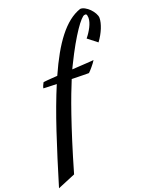

<svg xmlns="http://www.w3.org/2000/svg" viewBox="-338 -806 1037 1299"><g transform="rotate(-20 181.0 -156.5)"><path d="M371.1 -346.2Q366.7 -338.4 358.6 -327.6Q350.6 -316.9 341.8 -306.4Q333 -295.9 325 -287.1Q316.9 -278.3 312 -273.9Q309.6 -273.9 298.8 -273.9Q288.1 -273.9 271.2 -274.2Q254.4 -274.4 233.2 -274.9Q211.9 -275.4 188.5 -275.9Q172.9 -238.3 151.6 -182.9Q130.4 -127.4 104.5 -52.2Q78.6 22.9 48.1 119.4Q17.6 215.8 -17.1 335.9L-145 389.2Q-84 186.5 -28.6 19.3Q26.9 -147.9 82 -278.8Q63 -279.3 46.1 -279.8Q29.3 -280.3 16.6 -280.8Q3.9 -281.2 -3.9 -281.7Q-11.7 -282.2 -13.2 -282.2Q-12.2 -291 -8.1 -300Q-3.9 -309.1 2 -320.8Q2.9 -321.3 11 -322.3Q19 -323.2 32.7 -324.5Q46.4 -325.7 64.7 -326.9Q83 -328.1 104 -329.6Q138.2 -406.7 173.3 -469.2Q208.5 -531.7 245.4 -578.6Q282.2 -625.5 321.5 -656.5Q360.8 -687.5 403.8 -702.1Q418.9 -703.6 437 -693.8Q455.1 -684.1 470.5 -668.5Q485.8 -652.8 496.1 -634.5Q506.3 -616.2 506.8 -601.1Q506.8 -585.4 502.4 -566.9Q498 -548.3 490 -528.3Q481.9 -508.3 470.2 -487.5Q458.5 -466.8 443.8 -446.8L377 -499Q389.2 -513.7 399.9 -530Q410.6 -546.4 418.9 -563Q427.2 -579.6 432.1 -595.9Q437 -612.3 437 -627Q436.5 -638.7 434.8 -644.5Q433.1 -650.4 430.4 -652.6Q427.7 -654.8 424.1 -654.5Q420.4 -654.3 417 -653.8Q408.2 -652.8 390.4 -633.5Q372.6 -614.3 347.9 -577.9Q323.2 -541.5 293.2 -488.8Q263.2 -436 230 -368.2Q228 -365.2 226.1 -360.4Q224.1 -356.4 221.2 -350.3Q218.3 -344.2 214.4 -335.9Q243.7 -337.9 270.8 -339.4Q297.9 -340.8 319.1 -342.3Q340.3 -343.8 354.2 -344.7Q368.2 -345.7 371.1 -346.2Z"/></g></svg>

Font: Yesteryear
Style: Regular
Weight: 400
Designer: Astigmatic (AOETI)
Foundry: Astigmatic (AOETI)
Version: Version 1.000